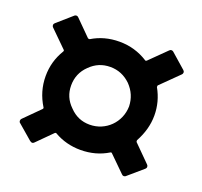

<svg xmlns="http://www.w3.org/2000/svg" viewBox="-94 -657 742 707"><g transform="rotate(20 277.5 -303.0)"><path d="M487 -303C487 -339 478 -373 460 -405V-408C460 -410 460 -411 461 -412L530 -480C533 -483 534 -486 534 -489C534 -492 533 -494 530 -497L473 -547C470 -550 467 -551 464 -551C461 -551 459 -550 456 -547L392 -484C391 -483 389 -482 388 -482C387 -482 386 -482 385 -483C352 -504 315 -515 274 -515C234 -515 198 -505 167 -486H164C163 -486 161 -486 160 -487L100 -547C97 -550 95 -551 92 -551C89 -551 86 -550 83 -547L26 -497C23 -494 22 -492 22 -489C22 -486 23 -483 26 -480L90 -417C91 -416 92 -415 92 -414C92 -413 92 -411 91 -410C71 -377 61 -342 61 -303C61 -263 72 -226 93 -192C94 -191 94 -190 94 -189C94 -188 93 -186 92 -185L32 -125C29 -122 28 -119 28 -116C28 -113 29 -110 32 -108L89 -59C93 -56 96 -55 98 -55C101 -55 103 -56 106 -59L164 -117C165 -118 167 -119 168 -119C169 -119 170 -119 171 -118C202 -100 237 -91 274 -91C314 -91 350 -101 381 -120C382 -121 384 -121 385 -121C386 -121 387 -120 388 -119L449 -59C452 -56 454 -55 457 -55C460 -55 463 -56 466 -59L523 -108C526 -111 527 -113 527 -116C527 -119 526 -122 523 -125L459 -189C458 -190 458 -192 458 -193V-196C477 -231 487 -266 487 -303ZM161 -303C161 -334 172 -361 195 -383C217 -405 243 -416 274 -416C305 -416 331 -405 354 -383C376 -360 387 -334 388 -303C387 -240 337 -190 274 -190C243 -190 217 -201 195 -224C172 -246 161 -272 161 -303Z"/></g></svg>

Font: Barlow SemiBold Numbers
Style: Regular
Weight: 600
Designer: Jeremy Tribby
Foundry: Tribby Type
Version: Version 1.408